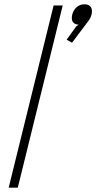

<svg xmlns="http://www.w3.org/2000/svg" viewBox="-20 -865 444 885"><path d="M269 -839.8 62 0H20L227.1 -839.8ZM401.9 -797.9Q397.5 -781.2 387.2 -768.1L312 -668L287.1 -682.1L332 -744.1L342.8 -751Q303.2 -753.9 313 -797.9Q318.4 -818.8 333.5 -832Q348.6 -845.2 369.1 -845.2Q390.1 -845.2 398.7 -832.3Q407.2 -819.3 401.9 -797.9Z"/></svg>

Font: Sinkin Sans 200 X Light Italic
Style: Regular
Weight: 200
Italic angle: -112°
Designer: Keith Bates
Foundry: K-Type
Version: Sinkin Sans (version 1.0)  by Keith Bates   •   © 2014   www